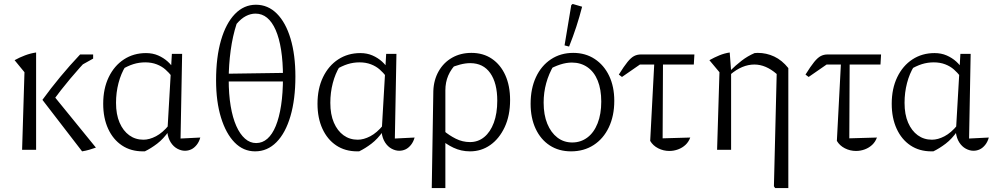

<svg xmlns="http://www.w3.org/2000/svg" viewBox="-20 -759 5048 973"><path d="M396 8 195 -253Q237 -311 285.5 -369.5Q334 -428 386 -483H434V-470Q383 -416 335.5 -359.5Q288 -303 242 -240L243 -285L466 -11Q449 -5 432 0Q415 5 396 8ZM92 0 104 -393 54 -454Q79 -468 107 -478.5Q135 -489 163 -493V0ZM366 -414 411 -483H452V-462Z M714 8Q711 8 708.5 8Q706 8 704 8Q643 8 598 -22Q553 -52 528 -106.5Q503 -161 503 -233Q503 -310 531 -368Q559 -426 608 -458Q657 -490 720 -490Q754 -490 781.5 -478Q809 -466 830 -447Q851 -428 864 -405L850 -373Q837 -390 818.5 -406.5Q800 -423 774 -433Q748 -443 716 -443Q685 -443 656 -434Q627 -425 590 -403L616 -423Q593 -386 580.5 -338Q568 -290 568 -238Q568 -179 586 -137.5Q604 -96 635 -73.5Q666 -51 707 -51Q737 -51 770.5 -68.5Q804 -86 836 -125V-95Q808 -55 776.5 -31Q745 -7 714 8ZM917 5Q898 5 878.5 -5.5Q859 -16 845.5 -37Q832 -58 828 -88L851 -486H903L895 -57L995 -62Q989 -40 976.5 -24.5Q964 -9 949 -2Q934 5 917 5Z M1273 8Q1213 8 1169 -37Q1125 -82 1100 -163Q1075 -244 1075 -352Q1075 -469 1100 -555Q1125 -641 1170.5 -688Q1216 -735 1277 -735Q1338 -735 1383 -690Q1428 -645 1452.5 -563Q1477 -481 1477 -371Q1477 -256 1452 -170.5Q1427 -85 1381 -38.5Q1335 8 1273 8ZM1278 -34Q1310 -34 1335 -56Q1360 -78 1377.5 -120.5Q1395 -163 1404.5 -225Q1414 -287 1414 -368Q1414 -446 1404.5 -506Q1395 -566 1377 -607Q1359 -648 1333.5 -669Q1308 -690 1275 -690Q1250 -690 1226 -677.5Q1202 -665 1179 -638Q1159 -577 1149 -503.5Q1139 -430 1139 -356Q1139 -281 1149 -221.5Q1159 -162 1177.5 -120.5Q1196 -79 1221.5 -56.5Q1247 -34 1278 -34ZM1102 -346V-385L1448 -390V-346Z M1800 8Q1797 8 1794.5 8Q1792 8 1790 8Q1729 8 1684 -22Q1639 -52 1614 -106.5Q1589 -161 1589 -233Q1589 -310 1617 -368Q1645 -426 1694 -458Q1743 -490 1806 -490Q1840 -490 1867.5 -478Q1895 -466 1916 -447Q1937 -428 1950 -405L1936 -373Q1923 -390 1904.5 -406.5Q1886 -423 1860 -433Q1834 -443 1802 -443Q1771 -443 1742 -434Q1713 -425 1676 -403L1702 -423Q1679 -386 1666.5 -338Q1654 -290 1654 -238Q1654 -179 1672 -137.5Q1690 -96 1721 -73.5Q1752 -51 1793 -51Q1823 -51 1856.5 -68.5Q1890 -86 1922 -125V-95Q1894 -55 1862.5 -31Q1831 -7 1800 8ZM2003 5Q1984 5 1964.5 -5.5Q1945 -16 1931.5 -37Q1918 -58 1914 -88L1937 -486H1989L1981 -57L2081 -62Q2075 -40 2062.5 -24.5Q2050 -9 2035 -2Q2020 5 2003 5Z M2168 194 2176 -298Q2178 -354 2203 -398Q2228 -442 2271 -466.5Q2314 -491 2369 -491Q2429 -491 2473 -461Q2517 -431 2541 -377.5Q2565 -324 2565 -252Q2565 -173 2537.5 -114.5Q2510 -56 2464.5 -24Q2419 8 2362 8Q2317 8 2278 -10.5Q2239 -29 2213 -54L2228 -97Q2256 -73 2290 -56Q2324 -39 2362 -39Q2403 -39 2434 -64.5Q2465 -90 2482.5 -137Q2500 -184 2500 -249Q2500 -338 2464.5 -388.5Q2429 -439 2363 -439Q2339 -439 2312 -432Q2285 -425 2258 -413L2297 -441Q2266 -410 2251.5 -376Q2237 -342 2237 -301V194Z M2874 8Q2812 8 2766 -22Q2720 -52 2694.5 -106.5Q2669 -161 2669 -233Q2669 -310 2696 -368Q2723 -426 2772 -458.5Q2821 -491 2885 -491Q2947 -491 2994 -460Q3041 -429 3067 -374.5Q3093 -320 3093 -248Q3093 -172 3065.5 -114Q3038 -56 2988.5 -24Q2939 8 2874 8ZM2880 -37Q2923 -37 2956.5 -62Q2990 -87 3008.5 -134Q3027 -181 3027 -244Q3027 -306 3009 -350.5Q2991 -395 2957 -418.5Q2923 -442 2878 -442Q2850 -442 2819 -432Q2788 -422 2753 -402L2787 -429Q2761 -385 2748 -337.5Q2735 -290 2735 -239Q2735 -177 2753.5 -132Q2772 -87 2804.5 -62Q2837 -37 2880 -37ZM2864 -523 2841 -529 2875 -733 2882 -739 2930 -725Q2917 -674 2900.5 -623.5Q2884 -573 2864 -523Z M3132 -369 3116 -381Q3142 -423 3160 -445Q3178 -467 3193.5 -475Q3209 -483 3228 -483H3499L3496 -432H3223ZM3298 -483H3340L3338 -58L3478 -62Q3470 -40 3454 -25Q3438 -10 3416.5 -2Q3395 6 3372 6Q3342 6 3315.5 -7.5Q3289 -21 3275 -45Z M3908 194 3902 185 3916 -384 3975 -414V194ZM3681 -381 3680 -400Q3708 -428 3738.5 -451.5Q3769 -475 3804 -490Q3808 -490 3812 -490.5Q3816 -491 3820 -491Q3864 -491 3903.5 -472.5Q3943 -454 3975 -414L3916 -384Q3861 -432 3803 -432Q3741 -432 3681 -381ZM3614 0 3626 -393 3575 -454Q3600 -468 3625.5 -478.5Q3651 -489 3678 -493L3685 -400V0Z M4078 -369 4062 -381Q4088 -423 4106 -445Q4124 -467 4139.5 -475Q4155 -483 4174 -483H4445L4442 -432H4169ZM4244 -483H4286L4284 -58L4424 -62Q4416 -40 4400 -25Q4384 -10 4362.5 -2Q4341 6 4318 6Q4288 6 4261.5 -7.5Q4235 -21 4221 -45Z M4710 8Q4707 8 4704.5 8Q4702 8 4700 8Q4639 8 4594 -22Q4549 -52 4524 -106.5Q4499 -161 4499 -233Q4499 -310 4527 -368Q4555 -426 4604 -458Q4653 -490 4716 -490Q4750 -490 4777.5 -478Q4805 -466 4826 -447Q4847 -428 4860 -405L4846 -373Q4833 -390 4814.5 -406.5Q4796 -423 4770 -433Q4744 -443 4712 -443Q4681 -443 4652 -434Q4623 -425 4586 -403L4612 -423Q4589 -386 4576.5 -338Q4564 -290 4564 -238Q4564 -179 4582 -137.5Q4600 -96 4631 -73.5Q4662 -51 4703 -51Q4733 -51 4766.5 -68.5Q4800 -86 4832 -125V-95Q4804 -55 4772.5 -31Q4741 -7 4710 8ZM4913 5Q4894 5 4874.5 -5.5Q4855 -16 4841.5 -37Q4828 -58 4824 -88L4847 -486H4899L4891 -57L4991 -62Q4985 -40 4972.5 -24.5Q4960 -9 4945 -2Q4930 5 4913 5Z"/></svg>

Font: Piazzolla 24pt Light
Style: Regular
Weight: 300
Designer: Juan Pablo del Peral
Foundry: Huerta Tipografica
Version: Version 2.005